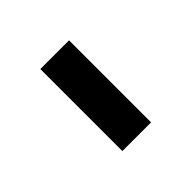

<svg xmlns="http://www.w3.org/2000/svg" viewBox="-6 -431 331 331"><g transform="rotate(45 159.0 -266.0)"><path d="M59 -231V-301H259V-231Z"/></g></svg>

Font: Lobster Two
Style: Regular
Weight: 400
Designer: Pablo Impallari
Foundry: Pablo Impallari. www.impallari.com
Version: Version 1.006